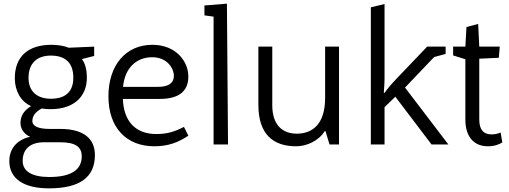

<svg xmlns="http://www.w3.org/2000/svg" viewBox="-20 -790 2786 1050"><path d="M356 -529C333 -539 296 -545 261 -545C132 -545 61 -479 61 -362C61 -292 95 -233 150 -210C108 -183 92 -155 92 -116C92 -82 117 -53 145 -42C69 -25 31 26 31 91C31 186 108 240 248 240C420 240 499 177 499 58C499 -31 439 -85 308 -85H250C192 -85 157 -99 157 -128C157 -156 174 -179 209 -197C223 -194 241 -193 257 -193C382 -193 455 -260 455 -365C455 -412 445 -444 428 -467L495 -484V-535ZM104 90C104 24 147 -12 221 -12H307C392 -12 427 12 427 65C427 135 375 178 249 178C157 178 104 148 104 90ZM136 -364C136 -444 182 -486 258 -486C338 -486 381 -446 381 -365C381 -289 338 -250 259 -250C184 -250 136 -289 136 -364Z M824 10C901 10 956 -12 1010 -48L986 -96C932 -68 890 -57 835 -57C720 -57 656 -128 652 -249H854C971 -249 1010 -302 1010 -371C1010 -455 942 -545 813 -545C670 -545 573 -436 573 -263C573 -92 671 10 824 10ZM653 -315C662 -418 726 -477 812 -477C897 -477 931 -413 931 -376C931 -336 902 -315 844 -315Z M1148 0H1227L1221 -770L1098 -760V-706L1148 -699Z M1599 10C1658 10 1723 -20 1756 -73H1760L1782 0H1834V-535H1758V-254C1758 -116 1693 -59 1603 -59C1525 -59 1469 -106 1469 -215V-535H1393V-216C1393 -57 1473 10 1599 10Z M2008 0H2083V-204L2142 -261L2340 0H2432L2195 -311L2354 -478L2417 -495V-535H2316L2145 -356C2115 -324 2097 -302 2083 -282H2079C2082 -320 2083 -347 2083 -365V-768L2008 -750Z M2648 10C2684 10 2709 0 2727 -11L2718 -65C2702 -59 2688 -55 2668 -55C2625 -55 2601 -80 2601 -136V-469L2708 -474L2713 -535H2601L2595 -659L2531 -642L2525 -535H2458V-487L2525 -466V-136C2525 -35 2578 10 2648 10Z"/></svg>

Font: Frost Regular
Style: Regular
Weight: 400
Designer: Lee Frost
Foundry: Lee Frost for Ice Communication Norge AS
Version: Version 2.011;hotconv 1.0.107;makeotfexe 2.5.65593